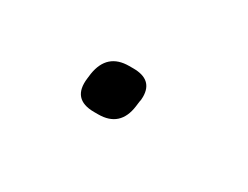

<svg xmlns="http://www.w3.org/2000/svg" viewBox="-28 -421 363 281"><g transform="rotate(30 154.0 -280.0)"><path d="M94 -276 95 -284Q101 -322 138 -322H145Q178 -322 178 -293Q178 -287 177 -284L176 -276Q171 -238 134 -238H127Q89 -238 94 -276Z"/></g></svg>

Font: Krub Light
Style: Italic
Weight: 300
Italic angle: -8°
Designer: Ekaluck Peanpanawate
Foundry: Cadson Demak Co.,Ltd.
Version: Version 1.000; ttfautohint (v1.6)